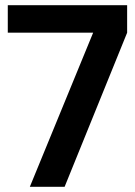

<svg xmlns="http://www.w3.org/2000/svg" viewBox="-20 -720 520 740"><path d="M10 -700H470V-594L229 0H95L339 -594H10Z"/></svg>

Font: PT Root UI Web Bold
Style: Regular
Weight: 700
Designer: Vitaly Kuzmin
Foundry: ParaType Ltd.
Version: Version 1.000W